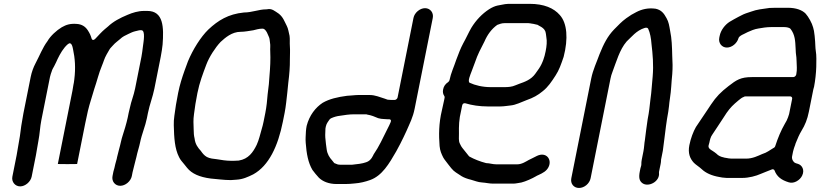

<svg xmlns="http://www.w3.org/2000/svg" viewBox="-20 -758 4184 975"><path d="M189.8 -147 233.8 -367C235.7 -376.7 240 -388.3 242.4 -395C245 -405.9 252.3 -416.1 255.3 -422.4L265.2 -442.3L272.4 -458.2C284.8 -483.9 302 -514.9 324.7 -533.8C344 -549.9 348.8 -517.3 350.9 -507.8C360.6 -463.4 364.8 -413.6 357.3 -354.9C357.3 -354.7 357.2 -354.3 357.2 -354C356.1 -348.7 356 -343.3 355 -338L352.9 -327.5C351.7 -318.8 350 -308 348 -298L273.6 74.9C288.3 75.6 356.4 75.6 371.6 74.9L412.7 -131C416.9 -152.5 421.5 -173.6 426.3 -194.4C435.9 -235.5 448.8 -270.1 458.6 -305.9C458.7 -306.2 458.8 -306.6 458.9 -306.9C471.8 -343.5 482 -387.9 497.4 -423.8C505.7 -442.9 509.3 -460.4 521.4 -481.4L535.2 -505.4C538.9 -513 546.7 -519.2 553.8 -527.7C564.9 -541.1 582.3 -552.3 590.1 -559.9C601.9 -571.5 617.1 -578.8 631.2 -585.2C638.8 -588.6 652.4 -596 665.6 -599.1L681.2 -602.8C685.1 -603.9 688.1 -604.5 691.7 -604.5H697.7C720.1 -604.5 708.6 -544.6 705.9 -522.9L702.3 -495C701.3 -486.8 700 -478.3 698.3 -470L666.2 -309C658.6 -271.2 646.5 -245.5 639.6 -211C637.6 -201.1 634.8 -191.8 633.2 -184L628.6 -161C627.1 -153.3 625.1 -145.2 622.8 -137L615.6 -111C609.4 -88.2 598.5 -60.2 593.7 -36C589.7 -16 578.5 20.1 574.5 40L572.7 49C571.1 57.2 567.4 65.6 565.3 76C563 87.8 559.5 101.4 555.8 113.7L551.4 136C546.1 162.4 564.1 185.5 590.5 185.5C616.8 185.5 644.1 162.4 649.4 136L653.1 117C655.9 103.1 660.8 88.7 663.3 76C666.2 61.5 670.2 51.7 672.5 40C677.4 15.4 687 -12.6 691.3 -34C700 -77.7 717.9 -117 726 -158L731.2 -184C740 -227.7 755.6 -266.1 763.8 -307L796.3 -470C798.5 -481 800.4 -492.3 802 -503.2L805.7 -531.8C812.2 -619.2 810.7 -702.5 728.2 -702.5H711.2C681.8 -702.5 652.8 -693.5 627.5 -682.6C589.3 -666.7 554.9 -648.8 527.9 -622.9C527.7 -622.7 527.3 -622.4 527 -622.2L511.5 -609.2C496.3 -596.5 480.1 -578.1 465.3 -562.5C448.5 -544.8 444.5 -564.4 444.5 -564.4C440.1 -579 436 -588.3 426 -603.9C412.7 -624.3 394.5 -634.8 370.2 -636.5C336.6 -639.2 316.2 -632.5 293.6 -619.6C267.8 -604.4 235.8 -575.1 221.5 -549.7C221.2 -549.3 220.7 -548.5 220.3 -547.9C196.7 -516.7 181.3 -475.6 159.7 -435C150.3 -417.6 140.7 -391.8 135.8 -367L98.8 -182C96.5 -170.1 94.9 -157.3 92.3 -144C85.4 -109.6 83.9 -77.2 76.5 -40C72.6 -20.6 68.6 9.6 64.5 30L42.8 139C37.6 164.9 56.4 188.5 82.4 188.5C108.1 188.5 135.5 165.2 140.8 139L162.5 30C166.6 9.5 170.3 -19.2 175.1 -43C182 -77.7 183.1 -113.3 189.8 -147Z M1218.3 -694.5C1139.1 -686.5 1087.7 -654.6 1037.9 -607.9C999.5 -570.7 959.5 -506.9 934.5 -446.7L917 -399C904.3 -363.1 893 -327.9 884.6 -286C880.5 -265.6 876.7 -245 873.5 -225.6C868.4 -186.5 861 -151.9 862.5 -121.9C864 -57.1 867.4 -2.7 889.3 39.9C896.2 54.7 905.3 63.3 916.4 77.2L930 94.2C954.1 124.2 993.5 141.2 1049.6 148.6C1085.4 151.4 1114.2 156.4 1152.3 156.5C1161.5 155.9 1171.5 155.2 1180.3 154.5C1213.2 152.7 1238.2 141 1266.3 127.2C1345.2 83.5 1391.6 -15.5 1416.4 -140L1425.4 -185C1432 -217.9 1435.2 -255.8 1439 -287.9L1444 -337.9C1449.6 -382.1 1452.5 -417.7 1452.1 -457.5C1452.1 -481.4 1453.7 -501.2 1452.1 -521.7C1450.5 -543.1 1452.9 -559.5 1450.4 -576.3C1445.6 -595.6 1443.6 -612.4 1436.7 -625.7C1423.5 -651.4 1417.9 -670.6 1395.8 -688.4C1374.8 -702.1 1360.6 -716.5 1335.8 -710.8C1335.1 -710.7 1333.8 -710.5 1332.8 -710.5H1330.8C1294.8 -710.5 1261.5 -694.8 1218.3 -694.5ZM1168.3 58.5H1152.3C1131 58.5 1103 54.6 1080.1 50.4C1066.6 48.9 1045.1 47.2 1030.6 39.2C1016.6 31.4 1008 19.9 999.6 7.9C985.6 -7.3 971.4 -25.3 968.2 -54.6C964.5 -69.9 963.6 -81.9 963.4 -103.3C962.7 -128.2 960.8 -148.4 965.1 -178.1C968.7 -209.8 975.3 -249.3 982.4 -285C993.4 -340.2 1010.3 -383.4 1027.4 -429.1C1042.1 -468.6 1073.3 -516.7 1099.7 -544.5C1099.9 -544.7 1100.3 -545.1 1100.6 -545.4C1123.4 -566.1 1157.1 -596.5 1202.1 -596.5C1222.2 -596.5 1244.3 -601 1266 -604.2C1277 -607.1 1296.3 -612.5 1311.3 -612.5L1313.3 -612.5C1320.3 -612.5 1325 -608.1 1330 -601.8C1337.6 -592.4 1340.2 -580.4 1345.1 -571.5C1349.5 -563.5 1349.6 -550.6 1351 -542.5C1354.2 -526.5 1351 -511.1 1352.3 -497.3C1354.4 -457 1352 -412.6 1348.2 -369.5L1345.2 -329.6C1345.2 -329.4 1345.2 -329.2 1345.1 -329L1339 -278.3C1336.9 -250.6 1333.6 -215.9 1327.4 -185L1318.4 -140C1315.8 -127 1312.5 -114 1308.7 -101.7C1301.8 -78.1 1295 -47.2 1283.6 -22.7C1265 15.5 1241.4 49.5 1192.6 57.3C1192.1 57.4 1191.2 57.5 1190.5 57.5C1184 57.5 1176.2 58.5 1168.3 58.5Z M1946.4 -152.5H1954.4C1970.8 -152.5 1964.2 -138.7 1963.5 -137L1956.3 -121C1956.2 -120.8 1956.1 -120.6 1956 -120.4L1946 -100.4C1924.5 -57.9 1905.3 -14.3 1877.4 25.9C1875.2 29.7 1865.8 57.6 1839.9 65.7C1819.8 73.2 1793 75.8 1768.7 78.4C1768.4 78.5 1767.8 78.5 1767.3 78.5H1709.3C1695.7 78.5 1691.4 76 1681.4 71.7C1677.8 70.6 1677.8 70.6 1676.4 68.8L1666.2 56.1C1653.4 42.1 1642.1 24.3 1639 1L1635.3 -26.2C1634.3 -35.3 1633.3 -45.7 1631.9 -59.6C1630.6 -79.2 1632.9 -90.1 1632.6 -104.3C1632.6 -105 1632.7 -106.1 1632.9 -107L1634.7 -116C1638 -132.5 1649.3 -144 1651.9 -149C1653.3 -151.6 1657.1 -155.5 1660.8 -157.2C1676.4 -164.3 1689.7 -168.2 1708.3 -170.4C1729.5 -173.8 1753.8 -177.5 1777.4 -177.5H1838.4C1841.6 -177.5 1843.1 -176.8 1844.7 -176.1C1865.8 -172.7 1882.7 -165.6 1900.5 -157.9C1909.6 -155.3 1920.6 -153.5 1929.6 -153.5C1935.6 -153.5 1941.3 -152.5 1946.4 -152.5ZM2138.5 -716.5C2112.2 -716.5 2084.9 -693.4 2079.7 -667L1999 -263C1997.9 -257.6 1991.6 -250.5 1984 -250.5H1966C1961.5 -250.5 1957.6 -250.8 1952.3 -251.5H1951.2C1950.1 -251.5 1948.6 -251.7 1947.4 -252.1L1933.6 -257.1C1909.9 -264.3 1885.3 -275.5 1858 -275.5H1798C1788.3 -275.5 1778.5 -274.3 1768.6 -273.5L1742.5 -271.6C1694.2 -265.2 1652.7 -255.8 1618.3 -235.8C1582.7 -212.3 1551.1 -172.9 1537.2 -118.7C1535.4 -109.4 1534 -99.1 1533.5 -90.9C1532.8 -69.2 1530.7 -54.7 1532.5 -32.3C1536.5 22.2 1544.6 67.9 1566.6 104.9C1575.8 117.7 1587.6 131.7 1599.3 144.5C1618.2 162.9 1648.5 176.5 1689.8 176.5L1733.8 176.5C1751.5 176.5 1761.8 175.3 1781.3 173.5C1808.1 171.7 1835.6 164.8 1859.3 156.3C1920 134.8 1955.7 74.1 1992 10.8L2012.6 -27.7C2023.8 -50.7 2035.3 -72.3 2044.5 -93.8C2060.9 -131.8 2076.6 -160.8 2085.6 -206L2177.7 -667C2182.9 -693.4 2164.9 -716.5 2138.5 -716.5Z M2450.9 70.5C2450.1 70.5 2448.9 70.4 2448 70.1C2417 62 2387.9 50.4 2364 37.2C2363.1 36.7 2362 35.8 2361.2 34.8L2328.4 -6.2C2321.6 -14.6 2319 -21.5 2314.8 -29.7C2308.4 -42.2 2310.5 -62 2310.6 -79.5C2310 -116.9 2310.2 -150.1 2321.9 -197.3L2326.6 -221C2330 -238.1 2343.7 -233.4 2345 -233C2376 -223.6 2415.1 -217.5 2455.4 -217.5H2521.4C2539.8 -217.5 2556.2 -221 2572.3 -222.4C2599.9 -224.9 2626.3 -239.3 2654.3 -249.7C2686.9 -261 2711.5 -274.4 2736.2 -295C2762.9 -316 2780.9 -343.1 2801.5 -375.1C2819.1 -402 2829 -430.6 2842.2 -469.3C2866.3 -561.9 2860.1 -640.7 2822.7 -681.8C2792.4 -716.7 2742.8 -738.5 2669.4 -738.5H2562.4C2551.2 -738.5 2539.6 -736.2 2526.9 -733.7L2506.3 -729.8C2493.4 -727 2478.6 -720.6 2463.4 -710.9C2428.6 -688.3 2397.2 -655.7 2373.8 -617.3C2361.2 -596.2 2346.4 -562.6 2332.2 -537.8C2319.6 -514.3 2308.2 -485.1 2297.2 -455.2C2285.3 -419 2269.9 -387.6 2262.6 -351C2262 -347.9 2259.4 -343.6 2255.8 -341.2C2241.3 -331.3 2233.3 -319.8 2230.2 -304C2227.6 -290.9 2229.5 -280.2 2236.3 -270.3C2237.8 -268.1 2238.4 -265.1 2237.8 -262L2235.2 -248.8C2230.8 -230.2 2227.4 -214.6 2224.2 -198.7C2207.6 -130 2208.1 -70.6 2212.3 -16.4C2214.6 8.3 2221.7 23.4 2230.8 41.7C2237.1 53.5 2248 64.8 2258.3 79.4L2271.6 96.2C2287.6 116.1 2300.5 120.1 2324.9 137.2C2337 144.4 2354 150.5 2372 154.8C2393 160.4 2406 167.2 2427.1 168.5C2448.1 169.8 2464 174.5 2484.2 174.5H2587.2C2598.4 174.5 2613.5 170.8 2627.9 168.7C2649.7 163.4 2683.4 148 2702.1 137C2705.9 134.7 2708 133.3 2712.9 131.5C2737.1 120.4 2755.3 110.8 2765.5 90.4C2784.7 51.9 2753.8 11.2 2706.7 33.7C2692.7 41.8 2677.2 47.6 2664.7 54.6C2652.8 61 2630.6 76.5 2606.7 76.5H2500.7C2481.7 76.5 2465.1 70.5 2450.9 70.5ZM2542.9 -640.5H2662.9C2669.8 -640.5 2677.3 -638.2 2680.4 -638C2691.8 -637 2700.7 -633.3 2707.8 -632.4C2710 -632.1 2712.3 -631.1 2714 -629.3L2728.6 -621.2C2733.8 -618.3 2738.4 -614 2742.8 -609.5C2744 -608.2 2745.5 -604.9 2746.4 -603.8C2752.7 -596 2753 -575.4 2754.3 -569.8C2758.5 -549.1 2756 -523.2 2750.9 -498C2747.9 -482.7 2743.6 -465.5 2738.8 -453.5L2734.8 -443.5C2728.9 -428.7 2720.5 -413.9 2709.7 -399.5C2701.9 -389 2694.6 -375.9 2680.5 -364.2C2653.7 -341.8 2621.7 -335.8 2597.4 -324.8C2580 -316.9 2560.2 -315.5 2541 -315.5H2472C2430.7 -315.5 2392.3 -324.9 2365.5 -337.5C2352.5 -343.6 2369.6 -380.7 2374.3 -394L2391.5 -439.9C2406.1 -483.4 2421.3 -510 2440.1 -547.2C2455.1 -582.1 2476.5 -611.2 2505.1 -631.6C2515.9 -635.4 2526.5 -640.5 2542.9 -640.5Z M3247.5 10 3238.9 53C3237.4 60.7 3236.6 68.8 3236.8 77.4C3236.9 83.3 3233.5 90.2 3232.1 97L3229.1 112C3222.9 143.1 3226.5 159.7 3240.9 171.2C3271.2 195.4 3332.5 164.2 3326.4 119C3326.3 117.9 3326.3 116.3 3326.5 115L3330.1 97C3333 82.6 3336.3 70.4 3336.8 58.9C3336.8 57.3 3336.7 54 3336.9 53L3346 7.3C3352.5 -37 3355.6 -72.5 3361.9 -117.3L3367.1 -153.3C3367.2 -153.5 3367.2 -153.8 3367.2 -154C3370 -167.8 3372.1 -179.9 3373.5 -190.2L3377.4 -219.8C3378.1 -229.4 3379.6 -242.7 3381.9 -257.5C3389 -301.7 3389 -337.6 3393.8 -381.7C3396.3 -415.9 3395.7 -440.6 3393.7 -475.1C3392.7 -520.3 3391.3 -562.4 3383.2 -600.4C3378.4 -627.8 3375.9 -646.3 3364.9 -665.5C3351.6 -690.3 3338.4 -707.5 3309.4 -713.7C3271.3 -719 3239.7 -711.1 3212.4 -697.2C3189.3 -685.1 3183.1 -681.9 3160.4 -665.5C3134.2 -646.4 3122.2 -631.7 3098.2 -608.2C3066 -574.8 3045.6 -535.6 3024.9 -483.8C3010 -442.1 2991.1 -403.8 2982.2 -359L2881.2 147C2875.7 174.3 2893.3 196.5 2920.3 196.5C2947.2 196.5 2973.7 174.3 2979.2 147L3080.2 -359C3082.4 -370.4 3085.8 -381.8 3090 -392.3C3109.4 -443.2 3126.6 -506.3 3161.8 -546.9C3162.1 -547.3 3162.7 -547.9 3163.2 -548.4C3186.9 -569.9 3211.2 -602.8 3253 -615.9C3260 -618 3268.4 -618.7 3271.6 -611.9C3281.4 -590.8 3286.2 -563.6 3288.5 -533.6C3294.3 -484.7 3299.5 -428 3294.4 -370.3C3290 -330.5 3289.2 -294.7 3282.9 -252.8C3278.6 -215.4 3276.9 -192.5 3268.9 -152.3C3263.7 -117.7 3258.9 -79.8 3255 -48C3255 -47.7 3254.9 -47.3 3254.9 -47C3251.6 -30.5 3251.5 -10.2 3247.5 10Z M4010.9 -2C4012.2 -8.7 4015.5 -14 4017.8 -21.6C4018.7 -25.7 4020.1 -30.3 4023.2 -37C4031.1 -56.6 4038.5 -74.3 4050.1 -93.7C4068.2 -123.3 4079.8 -151.6 4087.6 -191L4110.2 -304C4111.1 -308.5 4112.2 -312.5 4114 -317.9C4120 -348.7 4124.1 -386.8 4125.1 -417.9C4125.6 -444.1 4126.7 -477.6 4122.8 -498.6C4120.2 -513.9 4120.5 -533.2 4119.3 -547.6L4116.9 -575.4C4115.8 -585.5 4114.7 -593.6 4113.4 -601.3L4109.1 -618.9C4103.5 -640.9 4085.4 -672.9 4071.2 -688.7C4054.1 -706.6 4022.6 -718.5 3981.4 -718.5H3918.4C3908.7 -718.5 3899.6 -718.2 3887.5 -717.6C3852.9 -712.8 3822.3 -709.7 3795.1 -699.3C3774.8 -692.5 3760.1 -688.4 3745.2 -680.2L3729.3 -672.1C3717.9 -666.5 3697.4 -654.5 3684.3 -646.8C3662.9 -632.8 3640.6 -606.6 3634.3 -575L3632.5 -566C3627.3 -539.8 3645.3 -516.5 3671.1 -516.5C3697.4 -516.5 3723 -538.7 3730.1 -564C3733.2 -574.7 3749.9 -581.7 3757.1 -585.1L3777 -595.1C3791.4 -601.6 3812 -610.6 3831.4 -613.3C3850.4 -616.7 3873.3 -620.5 3896.9 -620.5H3961.9C3975 -620.5 3989.7 -617.1 3994 -611.8C4005.7 -597.2 4012 -581 4015.3 -564.6C4021.6 -533.2 4018.9 -495 4024 -467.5C4024.1 -467.1 4024.1 -466.5 4024.2 -466L4025.2 -445.8C4025.5 -423.9 4028.6 -406 4023.8 -382L4023.2 -379C4022.1 -373.6 4015.7 -366.5 4008.2 -366.5H3798.2C3741 -366.5 3719.6 -351.9 3679.5 -320.8C3640.7 -290.8 3617.1 -267.2 3590.8 -227.7L3573.5 -201.6C3553.6 -173.1 3534.4 -142.2 3514 -113C3500.5 -89.6 3487.6 -55.5 3480.7 -21C3472.5 20.2 3483.8 47.3 3503.5 68.6C3513.5 79 3530.9 89.1 3543.6 101.2C3564 120.7 3594.4 134.2 3632 140.7L3648 143.6C3654 144.2 3661.2 144.8 3669.5 145.5H3749.9C3782.1 145.5 3818.6 136.1 3843.5 124.8C3859.3 117.6 3887 108 3901.1 101.8C3906.6 100.7 3911.6 103.2 3913.3 107.8C3925.1 139.4 3948.3 156.6 3985.9 168C4013.1 176.4 4042.6 155.9 4053.1 134.5C4067.7 104.9 4052.8 80.3 4031.8 74C4027.8 72.8 4023.2 71.8 4018.1 69.4C4007.9 64.6 3999.6 49.8 4002.3 36L4007.1 12C4008 7.3 4010 2.7 4010.9 -2ZM3992.6 -268.5C3999.4 -268.5 4004 -262.8 4002.6 -256L3987.4 -180C3987.4 -179.6 3987.2 -178.9 3987 -178.4L3981.7 -162.2C3977.2 -149.8 3973.2 -141.6 3965.4 -129.2C3945.7 -94.9 3930.1 -57.4 3916.5 -15.4C3914.6 -9.8 3909.7 -6.7 3904.3 -4.3L3881.2 10.2C3872.6 15.5 3864 20 3849.7 24.6C3829.4 33.3 3802 47.5 3769.5 47.5H3694.5C3689.8 47.5 3685.3 47.1 3680.6 46.3L3665.1 43.5C3663.1 43.4 3659.5 43.2 3654.1 41.1C3642 38.9 3627 32.6 3618.4 22.6C3612.8 17.9 3605.4 12.5 3596.5 6.9C3592.4 4.3 3575.3 -4.1 3578.1 -18L3578.7 -21C3579.5 -25 3580.5 -28.5 3582.3 -33.9C3584.4 -44.3 3588 -63.2 3598 -75.8C3614.9 -102.6 3638 -134.6 3654.9 -162L3669.5 -184.4C3688.9 -212.1 3703.3 -225.9 3729.6 -247.8C3738.8 -255.4 3747.5 -262.5 3754.9 -264.9C3759.8 -266.4 3758.3 -268.5 3767.6 -268.5Z"/></svg>

Font: Smoothie
Style: LightIt
Weight: 400
Foundry: Cannot Into Space Fonts
Version: Version 0.8